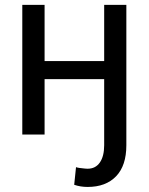

<svg xmlns="http://www.w3.org/2000/svg" viewBox="-20 -548 606 782"><path d="M161.6 -528.3V-299.3H404.3V-528.3H494.6V43.5Q494.6 126.5 452.9 169.9Q411.1 213.4 336.9 213.4Q307.6 213.4 282.2 204.6L289.6 132.8Q297.9 136.2 327.1 138.7L336.9 139.2Q369.1 139.2 386.7 113.8Q404.3 88.4 404.3 43.5V-225.6H161.6V0H70.8V-528.3Z"/></svg>

Font: Roboto
Style: Regular
Weight: 400
Designer: Google
Version: Version 2.134; 2016; ttfautohint (v1.6)